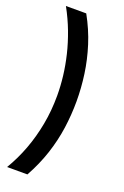

<svg xmlns="http://www.w3.org/2000/svg" viewBox="-156 -736 587 906"><g transform="rotate(20 138.0 -283.5)"><path d="M9 -688H111Q148 -621 169.5 -553Q191 -485 200.5 -417Q210 -349 210 -282Q210 -215 200.5 -147.5Q191 -80 169 -13Q147 54 110 121H8Q42 64 65.5 1Q89 -62 102 -131.5Q115 -201 115 -276Q115 -324 109 -374.5Q103 -425 90.5 -477Q78 -529 58 -582Q38 -635 9 -688Z"/></g></svg>

Font: Bricolage Grotesque 18pt
Style: Regular
Weight: 400
Version: Version 1.001;gftools[0.9.33.dev8+g029e19f]